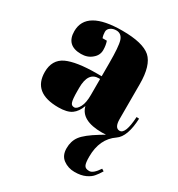

<svg xmlns="http://www.w3.org/2000/svg" viewBox="-175 -601 899 967"><g transform="rotate(30 274.5 -117.5)"><path d="M417 26C417 26 417 26 417 26C373 53 344 76 329 96C314 116 307 140 307 167C307 195 316 216 335 230C354 244 376 251 401 251C426 251 447 247 464 239C481 231 493 222 501 212C509 203 518 190 527 175C527 175 514 167 514 167C514 167 514 167 514 167C495 196 478 210 463 210C448 210 439 206 434 197C429 188 427 172 427 147C427 147 427 147 427 147C427 78 451 27 498 -5C498 -5 498 -5 498 -5C529 -26 546 -73 549 -144C549 -144 534 -145 534 -145C534 -145 534 -145 534 -145C530 -76 517 -42 494 -42C494 -42 494 -42 494 -42C475 -42 465 -59 465 -94C465 -94 465 -297 465 -297C465 -297 465 -297 465 -297C465 -369 450 -419 420 -446C389 -473 334 -486 255 -486C255 -486 255 -486 255 -486C116 -486 46 -445 46 -363C46 -363 46 -363 46 -363C46 -308 75 -280 132 -280C132 -280 132 -280 132 -280C157 -280 178 -287 195 -302C212 -316 220 -333 220 -353C220 -372 217 -389 212 -403C212 -403 187 -403 187 -403C187 -403 187 -403 187 -403C183 -414 181 -426 181 -437C181 -448 186 -456 196 -463C205 -469 216 -472 228 -472C228 -472 228 -472 228 -472C248 -472 262 -461 269 -440C276 -418 279 -375 279 -312C279 -312 279 -235 279 -235C279 -235 250 -235 250 -235C250 -235 250 -235 250 -235C172 -235 114 -226 77 -209C39 -191 20 -158 20 -111C20 -111 20 -111 20 -111C20 -30 69 10 168 10C168 10 168 10 168 10C201 10 227 4 244 -8C261 -20 274 -39 283 -64C283 -64 283 -64 283 -64C295 -15 341 10 421 10C421 10 445 9 445 9C445 9 417 26 417 26ZM210 -112C210 -112 210 -128 210 -128C210 -128 210 -128 210 -128C210 -189 231 -219 272 -219C272 -219 279 -219 279 -219C279 -219 279 -126 279 -126C279 -126 279 -126 279 -126C279 -96 275 -73 266 -56C257 -39 247 -30 237 -30C226 -30 219 -35 216 -45C212 -55 210 -77 210 -112Z"/></g></svg>

Font: Abril Fatface Utterance
Style: Regular
Weight: 500
Designer: Veronika Burian, Jos Scaglione
Foundry: TypeTogether
Version: ""